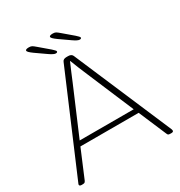

<svg xmlns="http://www.w3.org/2000/svg" viewBox="-199 -1002 1071 1142"><g transform="rotate(-30 337.0 -431.0)"><path d="M29 2Q14 2 14 -8Q14 -10 15 -12.5Q16 -15 17 -17L302 -686Q308 -702 331 -702H342Q365 -702 372 -686L658 -17Q658 -15 659 -12.5Q660 -10 660 -8Q660 2 646 2H641Q630 2 625.5 0Q621 -2 618 -10L537 -200H137L57 -10Q53 -2 48.5 0Q44 2 34 2ZM287 -552 151 -233H522L387 -552Q374 -582 362 -611.5Q350 -641 339 -670H337Q324 -641 312 -612Q300 -583 287 -552ZM287 -752Q274 -752 244 -773L174 -822Q142 -845 142 -854Q142 -864 166 -864Q179 -864 187 -859.5Q195 -855 211 -841L278 -784Q287 -776 293 -769.5Q299 -763 299 -760Q299 -752 287 -752ZM451 -752Q438 -752 408 -773L338 -822Q306 -845 306 -854Q306 -864 330 -864Q343 -864 351 -859.5Q359 -855 375 -841L442 -784Q451 -776 457 -769.5Q463 -763 463 -760Q463 -752 451 -752Z"/></g></svg>

Font: Asap Semi Expanded Thin
Style: Regular
Weight: 100
Width: 6
Designer: Pablo Cosgaya
Foundry: Omnibus-Type
Version: Version 3.001; ttfautohint (v1.8.4.7-5d5b)